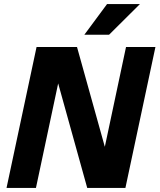

<svg xmlns="http://www.w3.org/2000/svg" viewBox="-20 -920 781 940"><path d="M12 0 159 -690H357L505 -159L484 -158L597 -690H741L594 0H407L253 -554L274 -555L156 0ZM393 -750 504 -900H665L514 -750Z"/></svg>

Font: Radio Canada
Style: Italic
Weight: 400
Italic angle: -12°
Designer: Charles Daoud, Etienne Aubert Bonn, Alexandre Saumier Demers, Jacques Le Bailly
Foundry: Radio-Canada
Version: Version 2.104;gftools[0.9.28.dev5+ged2979d]